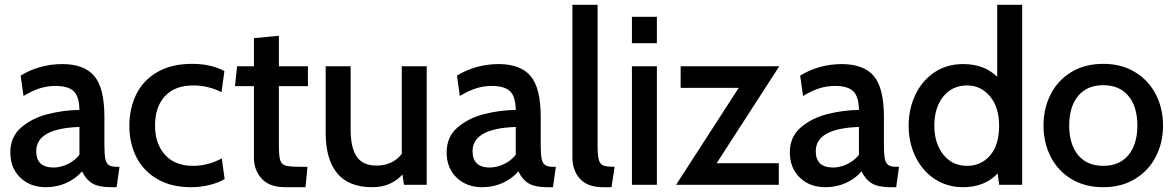

<svg xmlns="http://www.w3.org/2000/svg" viewBox="-20 -770 4896 800"><path d="M23 -135Q23 -200 68.5 -239Q114 -278 179 -294.5Q244 -311 311 -312Q310 -369 286.5 -390.5Q263 -412 211 -412Q179 -412 147.5 -402.5Q116 -393 78 -370L66 -455Q103 -478 147.5 -490.5Q192 -503 239 -503Q331 -503 373 -453Q415 -403 415 -283V-168Q415 -129 418.5 -110Q422 -91 432.5 -83Q443 -75 466 -75H478L466 10H443Q391 10 364.5 -6Q338 -22 322 -56Q295 -25 256 -7.5Q217 10 171 10Q106 10 64.5 -30Q23 -70 23 -135ZM311 -125V-241Q131 -235 131 -140Q131 -72 203 -72Q232 -72 261.5 -86Q291 -100 311 -125Z M519 -245Q519 -319 548 -377.5Q577 -436 636 -470Q695 -504 781 -504Q858 -504 915 -474L903 -386Q847 -414 785 -414Q709 -414 667.5 -369.5Q626 -325 626 -247Q626 -171 667.5 -125Q709 -79 784 -79Q847 -79 904 -110L916 -24Q892 -9 854 0.5Q816 10 776 10Q694 10 636 -23.5Q578 -57 548.5 -115Q519 -173 519 -245Z M1038 -113V-411H959L968 -494H1038V-611L1142 -621V-494H1263V-411H1142V-166Q1142 -120 1147.5 -102.5Q1153 -85 1170 -80Q1187 -75 1234 -75H1261L1253 10H1168Q1103 10 1070.5 -25.5Q1038 -61 1038 -113Z M1758 -494V0H1663L1657 -43Q1609 10 1531 10Q1433 10 1385 -48Q1337 -106 1337 -216V-494H1441V-230Q1441 -154 1466.5 -117Q1492 -80 1549 -80Q1582 -80 1609 -92.5Q1636 -105 1654 -129V-494Z M1841 -135Q1841 -200 1886.5 -239Q1932 -278 1997 -294.5Q2062 -311 2129 -312Q2128 -369 2104.5 -390.5Q2081 -412 2029 -412Q1997 -412 1965.5 -402.5Q1934 -393 1896 -370L1884 -455Q1921 -478 1965.5 -490.5Q2010 -503 2057 -503Q2149 -503 2191 -453Q2233 -403 2233 -283V-168Q2233 -129 2236.5 -110Q2240 -91 2250.5 -83Q2261 -75 2284 -75H2296L2284 10H2261Q2209 10 2182.5 -6Q2156 -22 2140 -56Q2113 -25 2074 -7.5Q2035 10 1989 10Q1924 10 1882.5 -30Q1841 -70 1841 -135ZM2129 -125V-241Q1949 -235 1949 -140Q1949 -72 2021 -72Q2050 -72 2079.5 -86Q2109 -100 2129 -125Z M2365 -114V-750H2470V-165Q2470 -123 2475 -104.5Q2480 -86 2494 -80.5Q2508 -75 2541 -75L2528 10H2493Q2428 10 2396.5 -25Q2365 -60 2365 -114Z M2613 -700H2717V-590H2613ZM2613 -494H2717V0H2613Z M2966 -90H3225V0H2797L3058 -404H2816V-494H3227Z M3271 -135Q3271 -200 3316.5 -239Q3362 -278 3427 -294.5Q3492 -311 3559 -312Q3558 -369 3534.5 -390.5Q3511 -412 3459 -412Q3427 -412 3395.5 -402.5Q3364 -393 3326 -370L3314 -455Q3351 -478 3395.5 -490.5Q3440 -503 3487 -503Q3579 -503 3621 -453Q3663 -403 3663 -283V-168Q3663 -129 3666.5 -110Q3670 -91 3680.5 -83Q3691 -75 3714 -75H3726L3714 10H3691Q3639 10 3612.5 -6Q3586 -22 3570 -56Q3543 -25 3504 -7.5Q3465 10 3419 10Q3354 10 3312.5 -30Q3271 -70 3271 -135ZM3559 -125V-241Q3379 -235 3379 -140Q3379 -72 3451 -72Q3480 -72 3509.5 -86Q3539 -100 3559 -125Z M4239 -750V0H4143L4137 -47Q4082 10 3993 10Q3927 10 3875 -24Q3823 -58 3794.5 -117Q3766 -176 3766 -246Q3766 -315 3793.5 -374Q3821 -433 3872.5 -468Q3924 -503 3993 -503Q4081 -503 4135 -450V-750ZM4143 -246Q4143 -323 4105 -368.5Q4067 -414 4010 -414Q3947 -414 3910 -367.5Q3873 -321 3873 -246Q3873 -174 3910 -126.5Q3947 -79 4010 -79Q4068 -79 4105.5 -122.5Q4143 -166 4143 -246Z M4328 -247Q4328 -318 4357.5 -376.5Q4387 -435 4443.5 -469.5Q4500 -504 4577 -504Q4653 -504 4709.5 -469.5Q4766 -435 4796 -376.5Q4826 -318 4826 -247Q4826 -176 4796 -117.5Q4766 -59 4709.5 -24.5Q4653 10 4577 10Q4500 10 4443.5 -24.5Q4387 -59 4357.5 -117.5Q4328 -176 4328 -247ZM4719 -247Q4719 -325 4682 -370Q4645 -415 4577 -415Q4509 -415 4472 -370Q4435 -325 4435 -247Q4435 -169 4472 -124Q4509 -79 4577 -79Q4645 -79 4682 -124Q4719 -169 4719 -247Z"/></svg>

Font: Cabin Medium
Style: Regular
Weight: 500
Designer: Pablo Impallari
Foundry: Pablo Impallari. http://www.impallari.com Igino Marini. http://www.ikern.com
Version: Version 2.200